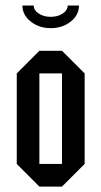

<svg xmlns="http://www.w3.org/2000/svg" viewBox="-20 -687 373 707"><path d="M125 0 41.7 -83.3V-416.7L125 -500H208.3L291.7 -416.7V-83.3L208.3 0ZM125 -83.3H208.3V-416.7H125ZM229.2 -666.7H270.8Q270.8 -631.7 240.4 -607.5Q210 -583.3 166.7 -583.3Q124.2 -583.3 93.3 -607.5Q62.5 -631.7 62.5 -666.7H104.2Q104.2 -649.2 122.5 -637.1Q140.8 -625 166.7 -625Q192.5 -625 210.8 -637.1Q229.2 -649.2 229.2 -666.7Z"/></svg>

Font: Yulong
Style: Regular
Weight: 400
Designer: GGBotNet
Foundry: f0n7.com
Version: 1.00